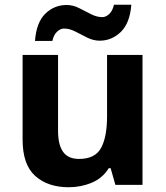

<svg xmlns="http://www.w3.org/2000/svg" viewBox="-20 -777 697 807"><path d="M579 -546V0H465L445 -70H437Q411 -28 365.5 -9Q320 10 269 10Q181 10 128 -37.5Q75 -85 75 -190V-546H224V-227Q224 -169 245 -139Q266 -109 312 -109Q380 -109 405 -155.5Q430 -202 430 -289V-546ZM127 -605Q133 -683 170.5 -719.5Q208 -756 260 -756Q287 -756 312.5 -743Q338 -730 362.5 -717.5Q387 -705 410 -705Q425 -705 439 -718Q453 -731 459 -757H532Q526 -680 488 -643Q450 -606 399 -606Q373 -606 347.5 -618.5Q322 -631 297.5 -644Q273 -657 249 -657Q234 -657 220 -644Q206 -631 200 -605Z"/></svg>

Font: RS Noto Sans
Style: Bold
Weight: 700
Designer: Monotype Design Team
Foundry: Monotype Imaging Inc.
Version: Version 3.10